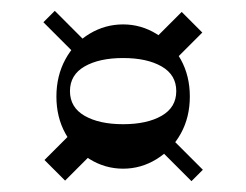

<svg xmlns="http://www.w3.org/2000/svg" viewBox="-20 -530 454 354"><path d="M207 -301Q251 -301 278 -316.5Q305 -332 305 -362Q305 -392 278 -407.5Q251 -423 207 -423Q163 -423 136 -407.5Q109 -392 109 -362Q109 -332 136 -316.5Q163 -301 207 -301ZM207 -219Q174 -219 145.5 -236.5Q117 -254 100.5 -284Q84 -314 84 -352Q84 -390 100.5 -420.5Q117 -451 145.5 -468Q174 -485 207 -485Q240 -485 268.5 -467.5Q297 -450 313.5 -420Q330 -390 330 -352Q330 -314 313.5 -284Q297 -254 268.5 -236.5Q240 -219 207 -219ZM293 -410 255 -448 315 -508 353 -470ZM100 -197 62 -235 122 -295 160 -257ZM141 -450 120 -429 60 -489 81 -510ZM354 -217 333 -196 273 -256 294 -277Z"/></svg>

Font: Space Cowgirl
Style: Regular
Weight: 400
Designer: Valery Marier
Foundry: Valery Marier
Version: Version 1.000